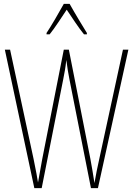

<svg xmlns="http://www.w3.org/2000/svg" viewBox="-20 -970 687 990"><path d="M339 -950H309C285 -906 241 -831 220 -800V-793H236C263 -826 299 -883 324 -920C351 -880 385 -827 413 -793H428V-800C416 -819 365 -903 339 -950ZM642 -714H614L492 -151C483 -111 475 -72 467 -26C459 -77 455 -103 446 -151L335 -714H309L198 -151C195 -134 184 -75 176 -29C173 -48 166 -89 153 -151L32 -714H5L157 0H195L306 -561C313 -597 317 -616 322 -661C328 -616 331 -597 338 -561L449 0H485Z"/></svg>

Font: Noto Sans Kannada ExtraCondensed Thin
Style: Regular
Weight: 100
Width: 2
Designer: Jelle Bosma - Monotype Design Team
Foundry: Monotype Imaging Inc.
Version: Version 2.005